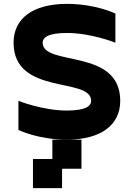

<svg xmlns="http://www.w3.org/2000/svg" viewBox="-20 -720 690 990"><path d="M400 0H250V100H150V250H300V150H400ZM50 -500C50 -225 450 -325 450 -200C450 -175 425 -150 325 -150C200 -150 75 -200 75 -200V-50C75 -50 175 0 325 0C500 0 600 -75 600 -200C600 -475 200 -375 200 -500C200 -525 225 -550 325 -550C450 -550 575 -500 575 -500V-650C575 -650 475 -700 325 -700C150 -700 50 -625 50 -500Z"/></svg>

Font: LS-VG5000 Bold
Style: Regular
Weight: 400
Designer: Justin Bihan, 2021
Foundry: Justin Bihan, 2021
Version: Version 1.000;Glyphs 3.1.2 (3151)